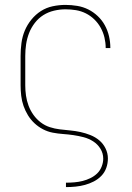

<svg xmlns="http://www.w3.org/2000/svg" viewBox="-20 -548 540 783"><path d="M249 215V197H250Q267 197 284 195.5Q301 194 317 190Q333 186 348.5 178.5Q364 171 376 159.5Q388 148 394.5 131.5Q401 115 401 99Q401 77 389.5 58.5Q378 40 360 28.5Q342 17 321 11.5Q300 6 279 3Q258 0 237 -1.5Q216 -3 195 -7Q174 -11 155 -21Q136 -31 120.5 -45.5Q105 -60 94 -78Q83 -96 76 -116Q69 -136 66.5 -157.5Q64 -179 64 -200V-320Q64 -346 67.5 -372.5Q71 -399 81 -423Q91 -447 108 -468Q125 -489 147 -503Q169 -517 195 -522.5Q221 -528 247 -528Q271 -528 295 -524Q319 -520 340 -509.5Q361 -499 378.5 -482.5Q396 -466 407.5 -445Q419 -424 424.5 -400.5Q430 -377 430 -353Q430 -353 430 -352.5Q430 -352 430 -352H411Q411 -352 411 -352.5Q411 -353 411 -353Q411 -374 406 -395Q401 -416 390.5 -435Q380 -454 364.5 -469Q349 -484 330 -493.5Q311 -503 290 -506.5Q269 -510 247 -510Q224 -510 200.5 -504.5Q177 -499 157 -486.5Q137 -474 122 -454.5Q107 -435 98.5 -413Q90 -391 86.5 -367.5Q83 -344 83 -320V-200Q83 -179 86 -158Q89 -137 96.5 -117Q104 -97 116.5 -79.5Q129 -62 146 -49Q163 -36 183 -29.5Q203 -23 224 -20.5Q245 -18 266.5 -16Q288 -14 308.5 -9.5Q329 -5 349 3Q369 11 385 24.5Q401 38 410.5 57.5Q420 77 420 98Q420 118 413.5 136.5Q407 155 393.5 169Q380 183 362.5 192Q345 201 326.5 206Q308 211 288.5 213Q269 215 250 215Z"/></svg>

Font: Iosevka SS04 Thin
Style: Regular
Weight: 100
Monospace: yes
Designer: Belleve Invis
Foundry: Belleve Invis
Version: Version 19.0.0; ttfautohint (v1.8.4)